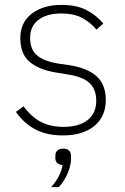

<svg xmlns="http://www.w3.org/2000/svg" viewBox="-20 -541 510 784"><path d="M45 -84 76 -107Q109 -63 147.5 -43Q186 -23 239 -23Q303 -23 338 -51Q373 -79 373 -129Q373 -177 345 -202.5Q317 -228 257 -237L214 -244Q141 -255 102 -287.5Q63 -320 63 -385Q63 -450 110 -485.5Q157 -521 231 -521Q291 -521 331 -501Q371 -481 402 -445L374 -420Q349 -450 315 -468Q281 -486 230 -486Q171 -486 137 -460Q103 -434 103 -387Q103 -339 131 -315Q159 -291 220 -281L263 -275Q338 -263 375 -229Q412 -195 412 -133Q412 -65 365 -26.5Q318 12 237 12Q173 12 126.5 -11.5Q80 -35 45 -84ZM189 223Q226 182 236 133Q206 130 206 105V96Q206 66 239 66Q254 66 262 74Q270 82 270 96V107Q270 136 255.5 168.5Q241 201 220 223Z"/></svg>

Font: Anuphan ExtraLight
Style: Regular
Weight: 200
Designer: Cadson Demak
Version: Version 3.001